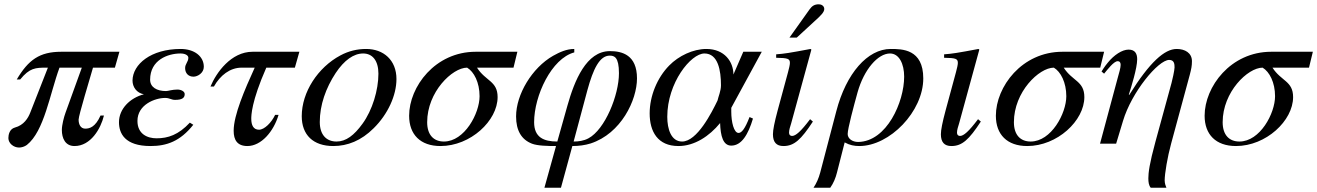

<svg xmlns="http://www.w3.org/2000/svg" viewBox="-20 -669 6133 894"><path d="M536 -428H265C164 -428 112 -390 58 -299H74C118 -353 145 -354 197 -354H203L121 -145C111 -119 91 -86 49 -75C24 -68 19 -41 19 -26C19 -2 43 18 69 18C80 18 94 14 105 6C186 -58 212 -232 257 -354H361L285 -144C278 -125 268 -87 268 -64C268 -25 284 11 327 11C402 11 449 -69 464 -131H448C424 -77 397 -70 377 -70C356 -70 346 -89 346 -112C346 -132 399 -304 413 -354H515Z M864 -98C811 -41 762 -25 709 -25C666 -25 620 -45 620 -106C620 -182 702 -213 749 -213C770 -213 777 -204 795 -204C828 -204 840 -213 840 -231C840 -243 824 -252 806 -252C781 -252 763 -245 753 -245C710 -245 679 -263 679 -298C679 -390 762 -420 820 -420C843 -420 857 -411 857 -400C857 -381 842 -372 842 -352C842 -328 857 -312 881 -312C900 -312 929 -329 929 -358C929 -406 886 -441 821 -441C683 -441 598 -370 597 -294C597 -264 616 -236 650 -230C585 -213 534 -162 534 -100C534 -48 561 11 681 11C756 11 819 -11 880 -88Z M1374 -428H1156C1056 -428 987 -331 960 -266H976C1005 -318 1051 -354 1105 -354H1166C1119 -251 1068 -133 1068 -60C1068 -17 1085 11 1132 11C1196 11 1254 -56 1277 -134H1261C1244 -98 1211 -65 1186 -65C1160 -65 1150 -86 1150 -116C1150 -130 1150 -195 1220 -354H1353Z M1826 -301C1826 -389 1766 -441 1685 -441C1644 -441 1604 -432 1565 -411C1460 -355 1385 -240 1385 -128C1385 -41 1438 11 1532 11C1598 11 1662 -14 1720 -72C1786 -137 1826 -225 1826 -301ZM1742 -326C1742 -250 1714 -156 1668 -93C1629 -39 1591 -10 1547 -10C1500 -10 1469 -41 1469 -101C1469 -180 1497 -259 1543 -329C1583 -389 1627 -420 1671 -420C1714 -420 1742 -387 1742 -326Z M2389 -428H2195C2006 -428 1885 -265 1885 -130C1885 -43 1937 11 2031 11C2171 11 2297 -107 2297 -217C2297 -292 2241 -291 2201 -354H2371ZM2213 -221C2213 -141 2143 -10 2047 -10C2000 -10 1969 -40 1969 -100C1969 -241 2086 -354 2155 -354C2187 -335 2213 -285 2213 -221Z M2575 -10C2512 -10 2467 -29 2467 -100C2467 -223 2548 -397 2654 -425V-441C2619 -441 2587 -427 2555 -409C2457 -353 2383 -229 2383 -127C2383 -61 2408 -19 2457 0C2483 10 2530 11 2569 11L2515 205H2592L2645 11C2676 11 2704 7 2730 -1C2872 -47 2946 -203 2946 -304C2946 -413 2877 -431 2820 -431C2710 -431 2655 -294 2622 -177ZM2715 -249C2742 -348 2772 -410 2819 -410C2840 -410 2862 -404 2862 -328C2862 -226 2797 -66 2720 -25C2698 -13 2673 -10 2651 -10Z M3527 -428H3441L3395 -322C3395 -381 3354 -441 3269 -441C3207 -441 3140 -409 3096 -364C3040 -307 3005 -222 3005 -141C3005 -57 3042 11 3139 11C3214 11 3283 -35 3333 -96C3335 -35 3347 9 3385 9C3433 9 3464 -43 3486 -117L3470 -124C3449 -69 3433 -50 3419 -50C3397 -50 3385 -101 3385 -149V-167ZM3337 -272C3337 -245 3325 -220 3321 -201C3294 -145 3226 -10 3156 -10C3105 -10 3087 -68 3087 -125C3087 -284 3197 -420 3260 -420C3324 -420 3337 -340 3337 -272Z M3656 -494H3690L3778 -575C3801 -596 3818 -612 3818 -627C3818 -642 3804 -649 3793 -649C3772 -649 3761 -641 3750 -626ZM3752 -114C3709 -57 3685 -36 3668 -36C3660 -36 3654 -41 3654 -51C3654 -65 3659 -78 3664 -95L3758 -438L3754 -441C3653 -422 3633 -419 3594 -416V-400C3648 -399 3658 -396 3658 -376C3658 -368 3654 -350 3649 -332L3601 -155C3586 -99 3579 -64 3579 -44C3579 -7 3595 11 3628 11C3678 11 3710 -19 3765 -103Z M3799 135C3792 161 3782 184 3768 205H3846C3861 184 3871 159 3877 135L3913 -6C3936 7 3958 11 3981 11C4123 11 4279 -150 4279 -304C4279 -441 4180 -441 4127 -441C4020 -441 3920 -328 3874 -151ZM4190 -312C4190 -194 4109 -10 3976 -8C3948 -8 3927 -24 3927 -45C3927 -70 3955 -174 3973 -239C4003 -346 4068 -420 4124 -420C4167 -420 4190 -371 4190 -312Z M4534 -114C4491 -57 4467 -36 4450 -36C4442 -36 4436 -41 4436 -51C4436 -65 4441 -78 4446 -95L4540 -438L4536 -441C4435 -422 4415 -419 4376 -416V-400C4430 -399 4440 -396 4440 -376C4440 -368 4436 -350 4431 -332L4383 -155C4368 -99 4361 -64 4361 -44C4361 -7 4377 11 4410 11C4460 11 4492 -19 4547 -103Z M5121 -428H4927C4738 -428 4617 -265 4617 -130C4617 -43 4669 11 4763 11C4903 11 5029 -107 5029 -217C5029 -292 4973 -291 4933 -354H5103ZM4945 -221C4945 -141 4875 -10 4779 -10C4732 -10 4701 -40 4701 -100C4701 -241 4818 -354 4887 -354C4919 -335 4945 -285 4945 -221Z M5236 -228C5247 -263 5275 -351 5275 -393C5275 -418 5266 -438 5235 -438C5205 -438 5167 -413 5138 -377C5123 -359 5112 -341 5109 -336L5121 -326C5136 -344 5166 -384 5184 -384C5195 -384 5198 -376 5198 -367C5198 -353 5191 -330 5184 -305L5102 0H5177L5209 -106C5249 -240 5373 -390 5424 -390C5448 -390 5449 -370 5449 -355C5449 -342 5438 -293 5435 -283L5360 -9C5332 93 5327 136 5327 161C5327 179 5329 194 5338 205H5411C5408 198 5403 185 5403 171C5403 140 5416 62 5433 0L5520 -321C5527 -348 5530 -362 5530 -384C5530 -423 5497 -441 5459 -441C5403 -441 5334 -381 5238 -227Z M6093 -428H5899C5710 -428 5589 -265 5589 -130C5589 -43 5641 11 5735 11C5875 11 6001 -107 6001 -217C6001 -292 5945 -291 5905 -354H6075ZM5917 -221C5917 -141 5847 -10 5751 -10C5704 -10 5673 -40 5673 -100C5673 -241 5790 -354 5859 -354C5891 -335 5917 -285 5917 -221Z"/></svg>

Font: XITS
Style: Italic
Weight: 400
Italic angle: -16.33°
Designer: MicroPress Inc., with final additions and corrections provided by Coen Hoffman, Elsevier (retired)
Version: Version 1.107